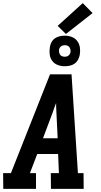

<svg xmlns="http://www.w3.org/2000/svg" viewBox="-25 -1212 645 1232"><path d="M-4 0 -5 -101H45L296 -735H434L475 -101H511L512 0H302L301 -101H353L348 -224H214L167 -101H206V0ZM345 -325 337 -490Q336 -505 335.5 -520.5Q335 -536 335 -551Q329 -536 323.5 -520.5Q318 -505 313 -490L251 -325ZM390 -787Q367 -787 345.5 -795Q324 -803 310.5 -821Q297 -839 294 -862Q291 -885 295 -909Q297 -925 305 -940.5Q313 -956 327.5 -966Q342 -976 358.5 -979.5Q375 -983 391 -983Q414 -983 435.5 -975Q457 -967 470.5 -949Q484 -931 487.5 -908Q491 -885 487 -861Q484 -845 476 -829.5Q468 -814 454 -804Q440 -794 423 -790.5Q406 -787 390 -787ZM391 -848Q397 -848 403 -849.5Q409 -851 414 -855Q419 -859 422.5 -864.5Q426 -870 427 -876Q429 -885 427 -893.5Q425 -902 420.5 -909Q416 -916 408 -919Q400 -922 391 -922Q385 -922 378.5 -920.5Q372 -919 367 -915Q362 -911 358.5 -905.5Q355 -900 354 -894Q353 -885 354.5 -876.5Q356 -868 360.5 -861Q365 -854 373.5 -851Q382 -848 391 -848ZM398 -994 345 -1046 506 -1192 569 -1128Z"/></svg>

Font: Iosevka Etoile
Style: Bold Italic
Weight: 700
Italic angle: -9°
Designer: Belleve Invis
Foundry: Belleve Invis
Version: Version 28.1.0; ttfautohint (v1.8.4)